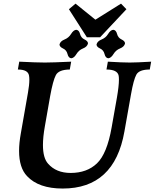

<svg xmlns="http://www.w3.org/2000/svg" viewBox="-20 -1039 867 1076"><path d="M331.1 17.6Q196.8 17.6 131.8 -51.8Q86.9 -98.6 86.9 -193.4Q86.9 -237.3 96.7 -291.5L136.7 -519.5Q144.5 -564 144.5 -591.8Q144.5 -606 142.6 -615.7Q136.7 -649.4 80.1 -649.4L87.9 -693.4Q185.1 -688.5 231.4 -688.5Q273.9 -688.5 378.9 -693.4L371.1 -649.4Q309.6 -648.9 293.2 -618.4Q276.9 -587.9 261.2 -501L231.4 -331.1Q220.7 -271 220.7 -226.6Q220.7 -153.3 249.5 -121.6Q294.9 -69.8 376 -69.8Q467.3 -69.8 523.4 -123.5Q579.6 -177.2 605.5 -324.2L635.3 -492.2Q646.5 -557.1 646.5 -591.8Q646.5 -606 645 -614.7Q638.2 -649.4 576.7 -649.4L584.5 -693.4Q666.5 -688.5 707 -688.5Q744.1 -688.5 827.1 -693.4L819.3 -649.4Q759.8 -649.4 744.1 -620.6Q728.5 -591.8 714.4 -511.7L677.2 -301.8Q621.1 17.6 331.1 17.6ZM379.4 -712.4Q363.8 -713.9 358.4 -736.1Q353 -758.3 333.3 -767.3Q313.5 -776.4 313.5 -790Q317.9 -808.1 341.6 -817.6Q365.2 -827.1 378.4 -848.9Q391.6 -870.6 407.2 -872.1Q422.9 -870.6 428.5 -848.9Q434.1 -827.1 453.6 -817.9Q473.1 -808.6 473.1 -795.4Q468.8 -776.9 445.3 -767.6Q421.9 -758.3 408.4 -736.1Q395 -713.9 379.4 -712.4ZM586.9 -712.4Q571.3 -713.9 565.9 -736.1Q560.5 -758.3 540.8 -767.3Q521 -776.4 521 -790Q525.4 -808.1 549.1 -817.6Q572.8 -827.1 585.9 -848.9Q599.1 -870.6 614.7 -872.1Q630.4 -870.6 636 -848.9Q641.6 -827.1 661.1 -817.9Q680.7 -808.6 680.7 -795.4Q676.3 -776.9 652.8 -767.6Q629.4 -758.3 616 -736.1Q602.5 -713.9 586.9 -712.4ZM541 -830.1H466.8L366.2 -987.3L403.3 -1018.6L514.6 -928.7L658.2 -1018.6L688.5 -987.3Z"/></svg>

Font: Kelvinch
Style: Bold Italic
Weight: 700
Italic angle: -10°
Designer: Paul James Miller
Foundry: High-Logic / Made with FontCreator
Version: Version 3.30 September 23, 2016